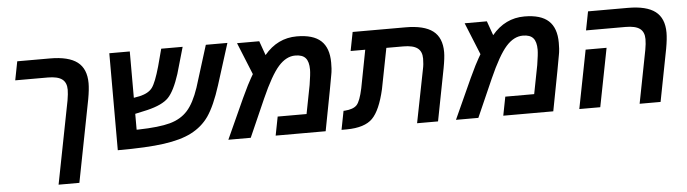

<svg xmlns="http://www.w3.org/2000/svg" viewBox="-48 -813 4314 1205"><g transform="rotate(-5 2108.5 -210.5)"><path d="M87 -606H293Q410 -606 465.5 -563.5Q521 -521 521 -430Q521 -391 510 -330L409 188H278L380 -334Q387 -375 387 -401Q387 -446 359 -467Q331 -488 269 -488H64Z M965 -497 994 -606H1129L1081 -439Q1047 -334 1008 -293.5Q969 -253 873 -230L796 -213V-113H807Q938 -116 1007 -135Q1076 -154 1118.5 -201Q1161 -248 1193 -343L1275 -606H1411L1329 -346Q1289 -220 1244 -155Q1201 -94 1132 -59Q1066 -25 958 -10Q852 5 667 5V-606H796V-314L834 -321Q890 -334 913.5 -366Q937 -398 965 -497Z M1848 -609Q1951 -609 2000 -564Q2049 -519 2049 -426Q2049 -400 2048 -389Q2046 -363 2043 -350Q2040 -327 1977 0H1662L1685 -118H1867L1902 -298Q1913 -366 1913 -394Q1913 -444 1893 -467Q1873 -490 1828 -490Q1771 -490 1722 -435Q1673 -380 1610 -238L1505 0H1364L1479 -253Q1500 -298 1516 -330Q1543 -381 1553 -397L1471 -599H1611L1643 -509Q1726 -609 1848 -609Z M2749 -330 2685 0H2553L2619 -334Q2626 -365 2626 -401Q2626 -446 2598 -467Q2570 -488 2508 -488H2402L2352 -232Q2322 -101 2272.5 -51Q2223 -1 2110 0H2077L2100 -118H2108Q2162 -122 2184 -145.5Q2206 -169 2223 -249L2269 -488H2177L2200 -606H2533Q2650 -606 2705.5 -563.5Q2761 -521 2761 -430Q2761 -394 2749 -330Z M3282 -609Q3385 -609 3434 -564Q3483 -519 3483 -426Q3483 -400 3482 -389Q3480 -363 3477 -350Q3474 -327 3411 0H3096L3119 -118H3301L3336 -298Q3347 -366 3347 -394Q3347 -444 3327 -467Q3307 -490 3262 -490Q3205 -490 3156 -435Q3107 -380 3044 -238L2939 0H2798L2913 -253Q2934 -298 2950 -330Q2977 -381 2987 -397L2905 -599H3045L3077 -509Q3160 -609 3282 -609Z M3779 -368 3707 0H3575L3647 -368ZM4027 -401Q4027 -446 3999 -467Q3971 -488 3909 -488H3660L3683 -606H3934Q4051 -606 4106.5 -563.5Q4162 -521 4162 -430Q4162 -391 4151 -330L4087 0H3955L4020 -334Q4027 -372 4027 -401Z"/></g></svg>

Font: Libra Sans
Style: Bold Italic
Weight: 700
Italic angle: -12°
Foundry: Context Ltd
Version: Version 1.002